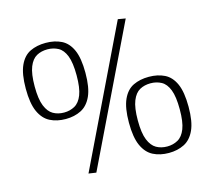

<svg xmlns="http://www.w3.org/2000/svg" viewBox="-106 -865 1115 1004"><g transform="rotate(-15 452.0 -363.0)"><path d="M53 -509Q53 -589 73.5 -634Q94 -679 130.5 -696.5Q167 -714 215 -714Q263 -714 299.5 -696Q336 -678 356 -633.5Q376 -589 376 -509Q376 -429 355.5 -384Q335 -339 298.5 -320.5Q262 -302 215 -302Q167 -302 130.5 -320.5Q94 -339 73.5 -384Q53 -429 53 -509ZM101 -508Q101 -440 116 -403Q131 -366 156.5 -351.5Q182 -337 215 -337Q247 -337 273 -351.5Q299 -366 313.5 -403Q328 -440 328 -508Q328 -577 313.5 -614Q299 -651 273 -665Q247 -679 215 -679Q182 -679 156.5 -665Q131 -651 116 -614Q101 -577 101 -508ZM296 10 255 4 612 -736 653 -729ZM528 -198Q528 -278 548.5 -323Q569 -368 605.5 -385.5Q642 -403 690 -403Q738 -403 774.5 -385Q811 -367 831 -322.5Q851 -278 851 -198Q851 -118 830.5 -73Q810 -28 773.5 -9.5Q737 9 690 9Q642 9 605.5 -9.5Q569 -28 548.5 -73Q528 -118 528 -198ZM576 -197Q576 -129 591 -92Q606 -55 631.5 -40.5Q657 -26 690 -26Q722 -26 748 -40.5Q774 -55 788.5 -92Q803 -129 803 -197Q803 -266 788.5 -303Q774 -340 748 -354Q722 -368 690 -368Q657 -368 631.5 -354Q606 -340 591 -303Q576 -266 576 -197Z"/></g></svg>

Font: Georama Light
Style: Regular
Weight: 300
Designer: Jean-Baptiste Levee
Foundry: Production Type
Version: Version 1.000